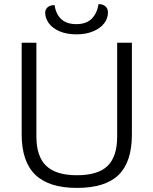

<svg xmlns="http://www.w3.org/2000/svg" viewBox="-20 -909 748 939"><path d="M86 -251V-700H158V-241Q158 -144 206 -98Q254 -52 356 -52Q459 -52 506 -97.5Q553 -143 553 -241V-700H625V-251Q625 -117 560 -53.5Q495 10 356 10Q219 10 152.5 -54.5Q86 -119 86 -251ZM201 -847Q201 -863 213 -873.5Q225 -884 247 -884Q253 -841 279 -816Q305 -791 354 -791Q402 -791 428.5 -817.5Q455 -844 462 -889Q483 -889 495.5 -878Q508 -867 508 -848Q508 -819 489.5 -795Q471 -771 436 -756Q401 -741 354 -741Q305 -741 270 -756.5Q235 -772 218 -796.5Q201 -821 201 -847Z"/></svg>

Font: Krub
Style: Regular
Weight: 400
Designer: Ekaluck Peanpanawate
Foundry: Cadson Demak Co.,Ltd.
Version: Version 1.000; ttfautohint (v1.6)